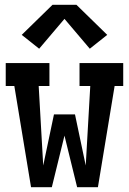

<svg xmlns="http://www.w3.org/2000/svg" viewBox="-20 -784 540 804"><path d="M110 0 40 -424H4V-520H187V-424H142L161 -91L206 -305H294L339 -91L358 -424H313V-520H496V-424H460L390 0H303L250 -216L197 0ZM144 -580 71 -638 200 -764H300L429 -638L356 -580L250 -705Z"/></svg>

Font: Iosevka Gothic
Style: Bold
Weight: 700
Monospace: yes
Designer: Belleve Invis
Foundry: Belleve Invis
Version: Version 15.5.1; ttfautohint (v1.8.4)